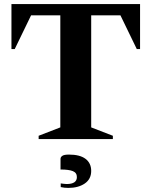

<svg xmlns="http://www.w3.org/2000/svg" viewBox="-20 -680 741 939"><path d="M169 0V-16L275 -57V-605H132L52 -440H36V-660H665V-440H649L569 -605H426V-57L532 -16V0ZM314 239Q306 239 295.5 238Q285 237 277 235V217Q285 218 293 219Q301 220 306 220Q356 220 356 186Q356 165 336.5 157Q317 149 276 149V97Q276 88 285 82Q294 76 317 76Q371 76 398.5 97Q426 118 426 156Q426 196 394.5 217.5Q363 239 314 239Z"/></svg>

Font: Spectral SC
Style: Bold
Weight: 700
Designer: Jean-Baptiste Levee
Foundry: Production Type
Version: Version 2.001